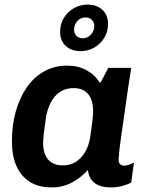

<svg xmlns="http://www.w3.org/2000/svg" viewBox="-20 -807 649 837"><path d="M205 10Q149 10 110.5 -14Q72 -38 52 -82.5Q32 -127 32 -191Q32 -262 49 -322Q66 -382 97.5 -427Q129 -472 173.5 -496.5Q218 -521 273 -521Q320 -521 357 -501Q394 -481 413 -448H419L452 -511H552Q545 -468 537.5 -417Q530 -366 523 -315Q516 -264 509.5 -220.5Q503 -177 500 -148Q497 -119 497 -111Q497 -98 503.5 -91.5Q510 -85 522 -85Q533 -85 545 -89.5Q557 -94 564 -99L552 -11Q537 -3 513.5 3.5Q490 10 464 10Q433 10 411.5 1.5Q390 -7 378 -24Q366 -41 363 -66Q333 -32 293 -11Q253 10 205 10ZM254 -86Q286 -86 310 -101Q334 -116 350.5 -143.5Q367 -171 373 -208Q381 -263 383.5 -287Q386 -311 386 -323Q386 -370 364.5 -396.5Q343 -423 300 -423Q266 -423 241 -406Q216 -389 201 -359.5Q186 -330 180 -293Q173 -244 170.5 -220Q168 -196 168 -183Q168 -137 190 -111.5Q212 -86 254 -86ZM331 -584Q291 -584 266.5 -607Q242 -630 242 -668Q242 -702 258.5 -729Q275 -756 302.5 -771.5Q330 -787 362 -787Q402 -787 426.5 -764Q451 -741 451 -703Q451 -669 434.5 -642Q418 -615 391 -599.5Q364 -584 331 -584ZM340 -640Q362 -640 376.5 -656.5Q391 -673 391 -693Q391 -709 381 -720Q371 -731 353 -731Q331 -731 317 -715Q303 -699 303 -678Q303 -662 313 -651Q323 -640 340 -640Z"/></svg>

Font: Chivo SemiBold
Style: Italic
Weight: 600
Italic angle: -8.05°
Designer: Hector Gatti
Foundry: Omnibus-Type
Version: Version 2.002